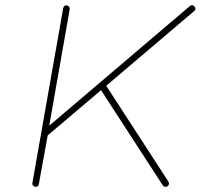

<svg xmlns="http://www.w3.org/2000/svg" viewBox="-20 -722 774 741"><path d="M224 -691Q227 -703 239 -701Q244 -700 247 -695.5Q250 -691 249 -686L170 -237L712 -698Q722 -707 730 -697Q739 -687 729 -679L390 -391L630 -21Q636 -10 626 -3Q622 -1 619 -1Q612 -1 608 -7L370 -374L167 -202L164 -199L130 -12Q128 -1 118 -1H116Q103 -5 105 -16Z"/></svg>

Font: Quicksand
Style: Light Italic
Weight: 300
Italic angle: -12°
Designer: Andrew Paglinawan
Foundry: Andrew Paglinawan
Version: 1.002